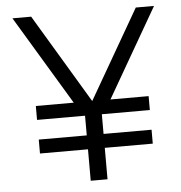

<svg xmlns="http://www.w3.org/2000/svg" viewBox="-51 -749 752 797"><g transform="rotate(-5 325.0 -350.0)"><path d="M95 -329H253L30 -700H108L330 -329L544 -700H620L406 -329H565V-271H365V-189H565V-131H365V0H295V-131H95V-189H295V-271H95Z"/></g></svg>

Font: Retni Sans
Style: Regular
Weight: 400
Designer: Vitaly Kuzmin
Foundry: ParaType Ltd.
Version: Version 1.00;March 2, 2019;FontCreator 11.5.0.2425 64-bit; t